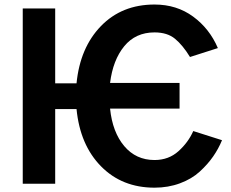

<svg xmlns="http://www.w3.org/2000/svg" viewBox="-20 -824 1035 861"><path d="M82 0V-786.1H227.5V-450.2H323.2Q338.9 -610.4 432.6 -707Q526.4 -803.7 672.9 -803.7Q772.5 -803.7 846.2 -749.5Q919.9 -695.3 957 -608.4L832 -568.4Q799.8 -621.1 765.1 -649.9Q730.5 -678.7 672.9 -678.7Q587.9 -678.7 537.1 -616.7Q486.3 -554.7 473.6 -452.1H785.2V-336.9H473.6Q484.4 -231.4 537.1 -168.9Q589.8 -106.4 672.9 -106.4Q736.3 -106.4 780.3 -146Q824.2 -185.5 846.7 -236.3L975.6 -195.3Q960 -157.2 936 -122.6Q912.1 -87.9 876 -54.7Q839.8 -21.5 787.1 -2Q734.4 17.6 672.9 17.6Q527.3 17.6 433.1 -78.1Q338.9 -173.8 323.2 -335H227.5V0Z"/></svg>

Font: Gothic A1 ExtraBold
Style: Regular
Weight: 800
Designer: HanYang I&C Co.,Ltd.
Foundry: HanYang I&C Co.,Ltd.
Version: Version 2.50